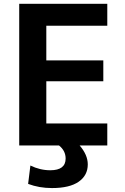

<svg xmlns="http://www.w3.org/2000/svg" viewBox="-20 -750 642 990"><path d="M533.2 -617.2H218.8V-438.5H512.7V-331.1H218.8V-113.3H533.2V0H390.6Q432.6 48.8 432.6 97.7Q432.6 154.3 385.7 187Q338.9 219.7 248 219.7Q181.6 219.7 125 198.2L136.7 103.5Q186.5 127.9 239.3 127.9Q318.4 127.9 318.4 67.4Q318.4 27.3 284.2 0H79.1V-730.5H533.2Z"/></svg>

Font: Mgen+ 1c bold
Style: Bold
Weight: 700
Designer: [Source Han Sans]
Ryoko NISHIZUKA  (kana & ideographs); Paul D. Hunt (Latin, Greek & Cyrillic); Wenlong ZHANG  (bopomofo
Version: Version 1.059.20150602